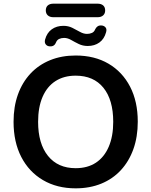

<svg xmlns="http://www.w3.org/2000/svg" viewBox="-20 -1018 825 1048"><path d="M393 10Q291 10 214.5 -35Q138 -80 96 -161.5Q54 -243 54 -353Q54 -436 78 -502.5Q102 -569 146.5 -616.5Q191 -664 253.5 -689.5Q316 -715 393 -715Q496 -715 572 -670.5Q648 -626 690 -545Q732 -464 732 -354Q732 -271 708 -204Q684 -137 639.5 -89Q595 -41 532.5 -15.5Q470 10 393 10ZM393 -100Q458 -100 503.5 -130Q549 -160 573.5 -217Q598 -274 598 -353Q598 -473 544.5 -539Q491 -605 393 -605Q329 -605 283 -575.5Q237 -546 212.5 -489.5Q188 -433 188 -353Q188 -234 242 -167Q296 -100 393 -100ZM272 -924Q252 -924 241 -934Q230 -944 230 -961Q230 -979 241 -988.5Q252 -998 272 -998H512Q532 -998 543 -988.5Q554 -979 554 -961Q554 -944 543 -934Q532 -924 512 -924ZM251 -765Q237 -766 229.5 -776Q222 -786 226 -802Q236 -839 262.5 -858Q289 -877 326 -877Q353 -877 375 -866Q397 -855 416.5 -844Q436 -833 455 -833Q470 -833 482 -838.5Q494 -844 499 -857Q504 -868 512.5 -874Q521 -880 534 -879Q548 -878 556 -868.5Q564 -859 559 -842Q549 -805 522.5 -786Q496 -767 459 -767Q432 -767 409.5 -778Q387 -789 368 -800Q349 -811 330 -811Q315 -811 303 -805.5Q291 -800 286 -787Q282 -776 273.5 -770Q265 -764 251 -765Z"/></svg>

Font: Nunito ExtraLight
Style: Bold
Weight: 700
Version: Version 3.602